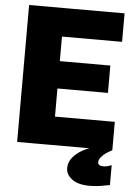

<svg xmlns="http://www.w3.org/2000/svg" viewBox="-60 -755 679 993"><g transform="rotate(5 279.5 -259.0)"><path d="M544.4 0H168.9V-147.5H544.4ZM233.9 0H50.3V-710.9H233.9ZM496.1 -293.5H168.9V-435.5H496.1ZM545.9 -563H168.9V-710.9H545.9ZM443.4 193.4Q382.8 193.4 351.3 169.2Q319.8 145 319.8 111.8Q319.8 80.6 340.8 55.9Q361.8 31.2 390.6 15.6Q419.4 0 442.9 -4.4L544.4 0Q535.6 4.9 527.3 9.5Q519 14.2 512.2 19Q496.1 30.8 486.6 43.2Q477.1 55.7 477.1 68.4Q477.1 77.6 484.9 82.3Q492.7 86.9 506.3 86.9Q514.6 86.9 525.4 84.5Q536.1 82 547.9 77.1V180.2Q523.9 185.1 499 189.2Q474.1 193.4 443.4 193.4Z"/></g></svg>

Font: Heebo Black
Style: Regular
Weight: 900
Designer: Oded Ezer
Foundry: Ezer Type House
Version: Version 3.100